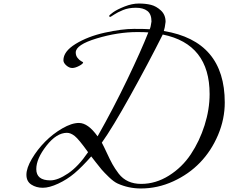

<svg xmlns="http://www.w3.org/2000/svg" viewBox="-20 -1050 1296 1090"><path d="M480 -186Q427 -260 404 -278Q381 -296 360 -296Q301 -296 243.5 -222.5Q186 -149 186 -90Q186 -26 266 -26Q308 -26 366.5 -65.5Q425 -105 480 -186ZM558 -240Q568 -222 586 -183Q604 -144 618 -118.5Q632 -93 654 -64Q699 -6 781.5 -6Q864 -6 939 -53Q1014 -100 1063.5 -174.5Q1113 -249 1141.5 -339Q1170 -429 1170 -516Q1170 -800 904 -854Q821 -689 719.5 -506.5Q618 -324 558 -240ZM920 -926Q916 -891 910 -874Q1256 -817 1256 -468Q1256 -374 1218 -284Q1180 -194 1116 -127.5Q1052 -61 963.5 -20.5Q875 20 780 20Q710 20 648 -8Q626 -18 598.5 -44.5Q571 -71 556.5 -88Q542 -105 522.5 -130.5Q503 -156 498 -162Q445 -102 403 -66.5Q361 -31 310.5 -7.5Q260 16 223 16Q186 16 158 -2Q130 -20 130 -58Q130 -96 161 -148.5Q192 -201 236 -245.5Q280 -290 333.5 -321Q387 -352 428 -352Q480 -352 534 -276Q624 -435 703 -599.5Q782 -764 822 -866Q802 -868 760 -868Q649 -868 529.5 -832Q410 -796 410 -752Q410 -734 420.5 -721Q431 -708 441.5 -702.5Q452 -697 452 -696Q452 -688 429.5 -676Q407 -664 390 -664Q373 -664 356.5 -678.5Q340 -693 340 -708Q340 -758 409 -800.5Q478 -843 574.5 -864.5Q671 -886 740.5 -886Q810 -886 830 -884Q836 -897 840 -928Q840 -970 816.5 -988Q793 -1006 751.5 -1006Q710 -1006 678.5 -993Q647 -980 627.5 -967Q608 -954 606 -954Q600 -954 600 -960Q600 -964 622 -980Q644 -996 687 -1013Q730 -1030 768.5 -1030Q807 -1030 837 -1022.5Q867 -1015 893.5 -990.5Q920 -966 920 -926Z"/></svg>

Font: Miama
Style: Regular
Weight: 400
Italic angle: 16.5°
Designer: Linus Romer
Foundry: Linus Romer
Version: 0.32